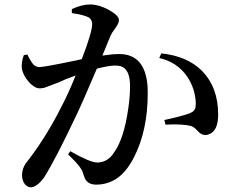

<svg xmlns="http://www.w3.org/2000/svg" viewBox="-20 -797 1040 847"><path d="M467.8 -639.6 431.6 -551.8Q476.6 -558.6 505.9 -558.6Q620.1 -558.6 630.9 -417Q631.8 -402.3 631.8 -386.7Q631.8 -221.7 571.3 -103.5Q552.7 -67.4 531.2 -42Q480.5 16.6 405.3 17.6Q368.2 17.6 354.5 -9.8Q349.6 -21.5 344.7 -38.1Q336.9 -60.5 295.9 -100.6Q288.1 -108.4 280.3 -116.2L290 -129.9Q377.9 -80.1 408.2 -80.1Q448.2 -80.1 474.6 -112.3Q478.5 -117.2 481.4 -122.1Q526.4 -181.6 545.9 -318.4Q553.7 -371.1 553.7 -417Q553.7 -492.2 512.7 -504.9Q501 -507.8 487.3 -507.8Q460.9 -507.8 407.2 -494.1Q340.8 -337.9 319.3 -293.9Q224.6 -92.8 172.9 -11.7Q143.6 26.4 118.2 29.3Q93.8 29.3 82 2Q77.1 -10.7 77.1 -23.4Q77.1 -52.7 94.7 -78.1Q96.7 -79.1 96.7 -80.1Q181.6 -188.5 251 -326.2Q284.2 -389.6 313.5 -463.9Q268.6 -448.2 236.3 -432.6Q177.7 -410.2 176.8 -410.2Q165 -407.2 155.3 -407.2Q127.9 -407.2 97.7 -447.3Q82 -469.7 77.1 -490.2Q72.3 -518.6 85 -553.7L100.6 -556.6Q121.1 -514.6 133.8 -506.8Q143.6 -501 153.3 -501Q174.8 -501 319.3 -531.2Q331.1 -534.2 340.8 -536.1Q386.7 -655.3 386.7 -691.4Q385.7 -710.9 372.1 -719.7Q350.6 -731.4 296.9 -739.3V-756.8Q340.8 -777.3 377 -777.3Q420.9 -777.3 470.7 -747.1Q503.9 -726.6 504.9 -709Q504.9 -694.3 485.4 -668Q472.7 -651.4 467.8 -639.6ZM682.6 -541 691.4 -561.5Q804.7 -549.8 870.1 -485.4Q942.4 -412.1 942.4 -292Q942.4 -217.8 900.4 -204.1Q892.6 -201.2 885.7 -201.2Q868.2 -201.2 851.6 -219.7Q836.9 -236.3 823.2 -241.2Q784.2 -251 710 -247.1L705.1 -267.6Q781.2 -284.2 816.4 -296.9Q840.8 -306.6 842.8 -326.2Q843.8 -334 843.8 -342.8Q840.8 -406.2 806.6 -458Q761.7 -523.4 682.6 -541Z"/></svg>

Font: GenYoMin JP SemiBold
Style: Regular
Weight: 600
Version: Version 1.001;PS 1;hotconv 16.6.51;makeotf.lib2.5.65220 DEVE